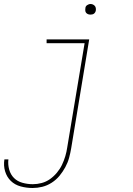

<svg xmlns="http://www.w3.org/2000/svg" viewBox="-43 -717 663 960"><path d="M120 223Q89 223 60 215Q31 207 11 187.5Q-9 168 -17.5 139.5Q-26 111 -21 80H-1Q-4 106 3 131Q10 156 27 173Q44 190 69.5 197Q95 204 121 204Q143 204 165.5 198Q188 192 207 178.5Q226 165 241.5 146.5Q257 128 267 107Q277 86 283.5 64Q290 42 293 21L380 -501H190V-520H403L313 24Q309 48 302.5 72Q296 96 283.5 119Q271 142 254.5 162Q238 182 215.5 196.5Q193 211 168.5 217Q144 223 120 223ZM409 -644Q403 -644 397.5 -646Q392 -648 388 -652.5Q384 -657 383.5 -663.5Q383 -670 384 -676Q384 -681 386.5 -685Q389 -689 393 -691.5Q397 -694 401 -695.5Q405 -697 410 -697Q416 -697 421.5 -694.5Q427 -692 431 -687.5Q435 -683 436 -676.5Q437 -670 436 -664Q435 -659 432.5 -655Q430 -651 426.5 -648.5Q423 -646 418.5 -645Q414 -644 409 -644Z"/></svg>

Font: Iosevka HT Thin Extended
Style: Italic
Weight: 100
Width: 7
Italic angle: -9°
Monospace: yes
Designer: Belleve Invis
Foundry: Belleve Invis
Version: Version 32.3.0; ttfautohint (v1.8.4)